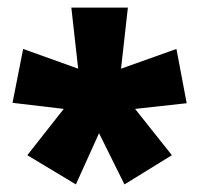

<svg xmlns="http://www.w3.org/2000/svg" viewBox="-20 -782 524 506"><path d="M299 -601 445 -653 472 -510 336 -495 433 -373 308 -296 241 -431 180 -296 52 -373 148 -495 13 -511 41 -653 186 -601 168 -762H317Z"/></svg>

Font: Noto Sans Display Black Narrow
Style: Regular
Weight: 900
Width: 4
Designer: Monotype Design team
Foundry: Monotype Imaging Inc.
Version: Version 1.000